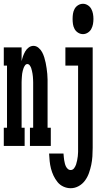

<svg xmlns="http://www.w3.org/2000/svg" viewBox="-26 -770 546 1013"><path d="M-6 0V-96H11V-424H-6V-520H88V-447Q91 -461 95.5 -473.5Q100 -486 107 -498.5Q114 -511 125.5 -519.5Q137 -528 151 -528Q165 -528 177 -518Q189 -508 196 -495Q203 -482 207.5 -467.5Q212 -453 215 -438.5Q218 -424 220 -409.5Q222 -395 223.5 -380Q225 -365 225 -350Q225 -335 225 -320V-96H242V0H132V-96H149V-320Q149 -328 149 -335.5Q149 -343 148.5 -350.5Q148 -358 147.5 -366Q147 -374 145.5 -381.5Q144 -389 142.5 -396.5Q141 -404 138.5 -411Q136 -418 131 -425Q126 -432 118 -432Q111 -432 106 -425Q101 -418 98.5 -411Q96 -404 94 -396.5Q92 -389 91 -381.5Q90 -374 89.5 -366Q89 -358 88.5 -350.5Q88 -343 88 -335.5Q88 -328 88 -320V-96H104V0ZM412 -590Q398 -590 386 -597.5Q374 -605 367.5 -617Q361 -629 359 -642.5Q357 -656 357 -670Q357 -684 359 -697.5Q361 -711 367.5 -723Q374 -735 386 -742.5Q398 -750 412 -750Q425 -750 437 -742.5Q449 -735 455.5 -723Q462 -711 464.5 -697.5Q467 -684 467 -670Q467 -656 464.5 -642.5Q462 -629 455.5 -617Q449 -605 437 -597.5Q425 -590 412 -590ZM347 223Q327 223 308.5 214.5Q290 206 277.5 190.5Q265 175 256.5 157Q248 139 243 119.5Q238 100 236 80Q234 60 233 40H309Q310 49 310.5 57.5Q311 66 312.5 74.5Q314 83 316 91.5Q318 100 321.5 107.5Q325 115 331.5 121Q338 127 347 127Q358 127 365 117.5Q372 108 375.5 97.5Q379 87 381 76Q383 65 384.5 54Q386 43 386 32Q386 21 386 10V-424H319V-520H463V10Q463 32 461.5 55Q460 78 455.5 99.5Q451 121 443.5 142.5Q436 164 422.5 182.5Q409 201 389 212Q369 223 347 223Z"/></svg>

Font: Iosevka Curly Slab
Style: Bold
Weight: 700
Monospace: yes
Designer: Belleve Invis
Foundry: Belleve Invis
Version: Version 22.1.2; ttfautohint (v1.8.4)